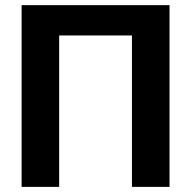

<svg xmlns="http://www.w3.org/2000/svg" viewBox="-20 -731 748 751"><path d="M643.1 -710.9V0H496.1V-592.3H211.4V0H64.5V-710.9Z"/></svg>

Font: RobotoDEMO
Style: Regular
Weight: 400
Designer: Christian Robertson
Foundry: Google
Version: Version 2.136